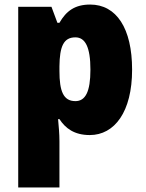

<svg xmlns="http://www.w3.org/2000/svg" viewBox="-20 -583 639 843"><path d="M376 -563C309 -563 271 -535 241 -483H232L206 -553H60V240H241V37C241 4 238 -26 235 -60H241C267 -20 306 10 374 10C483 10 560 -92 560 -277C560 -459 491 -563 376 -563ZM311 -419C354 -419 377 -377 377 -277C377 -180 355 -139 311 -139C258 -139 241 -183 241 -271V-292C242 -379 259 -419 311 -419Z"/></svg>

Font: Noto Sans Sinhala SemiCondensed Black
Style: Regular
Weight: 900
Width: 4
Designer: Jelle Bosma - Monotype Design Team
Foundry: Monotype Imaging Inc.
Version: Version 2.006